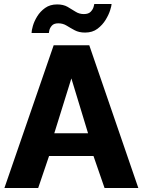

<svg xmlns="http://www.w3.org/2000/svg" viewBox="-20 -935 710 955"><path d="M247 -710H424L668 0H500L445 -159H224L170 0H2ZM418 -272 335 -545 250 -272ZM403 -773Q373 -773 351.5 -784.5Q330 -796 311.5 -807.5Q293 -819 270 -819Q248 -819 238 -807.5Q228 -796 225.5 -784.5Q223 -773 223 -771H137Q137 -783 143.5 -806Q150 -829 165 -853.5Q180 -878 204.5 -895.5Q229 -913 264 -913Q295 -913 316 -901Q337 -889 355.5 -877Q374 -865 397 -865Q420 -865 431 -876.5Q442 -888 445.5 -900.5Q449 -913 449 -915H535Q535 -907 528 -884.5Q521 -862 505.5 -836.5Q490 -811 465 -792Q440 -773 403 -773Z"/></svg>

Font: Raleway ExtraBold
Style: Regular
Weight: 800
Designer: Matt McInerney, Pablo Impallari, Rodrigo Fuenzalida
Foundry: Matt McInerney, Pablo Impallari, Rodrigo Fuenzalida
Version: Version 4.026